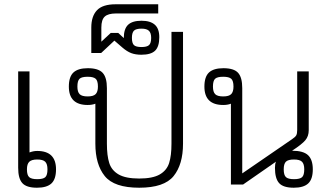

<svg xmlns="http://www.w3.org/2000/svg" viewBox="-20 -863 1529 898"><path d="M65 -78V-529H118V-150Q136 -157 154 -157Q242 -157 242 -71Q242 -25 220.5 -5Q199 15 153 15Q104 15 84.5 -6.5Q65 -28 65 -78ZM202 -71Q202 -96 191.5 -106.5Q181 -117 154 -117Q128 -117 117 -106.5Q106 -96 106 -71Q106 -44 116.5 -34.5Q127 -25 154 -25Q182 -25 192 -34.5Q202 -44 202 -71Z M426 -191V-378Q411 -372 390 -372Q302 -372 302 -458Q302 -504 323.5 -524Q345 -544 391 -544Q440 -544 460 -522.5Q480 -501 480 -451V-191Q480 -135 491 -100.5Q502 -66 535 -47Q568 -28 631 -28Q694 -28 727 -47Q760 -66 771 -100.5Q782 -135 782 -191V-714H836V-191Q836 -94 792 -39.5Q748 15 631 15Q514 15 470 -39.5Q426 -94 426 -191ZM438 -458Q438 -485 427.5 -494.5Q417 -504 390 -504Q362 -504 352 -494.5Q342 -485 342 -458Q342 -433 352.5 -422.5Q363 -412 390 -412Q417 -412 427.5 -423Q438 -434 438 -458Z M552 -641 515 -673 453 -615H407V-734Q407 -787 433.5 -815Q460 -843 521 -843H720V-800H522Q486 -800 470 -785.5Q454 -771 454 -734V-668L498 -709H533L559 -685Q559 -728 579 -747Q599 -766 642 -766Q683 -766 704 -747.5Q725 -729 725 -689Q725 -645 705.5 -626Q686 -607 641 -607Q614 -607 594 -614.5Q574 -622 552 -641ZM687 -686Q687 -709 676.5 -719Q666 -729 642 -729Q616 -729 606.5 -719.5Q597 -710 597 -686Q597 -661 606.5 -652Q616 -643 642 -643Q667 -643 677 -652Q687 -661 687 -686Z M1266 -78Q1266 -97 1271 -107L1117 0H1060V-378Q1045 -372 1024 -372Q936 -372 936 -458Q936 -504 957.5 -524Q979 -544 1025 -544Q1074 -544 1093.5 -522.5Q1113 -501 1113 -451V-52L1346 -212Q1361 -222 1365.5 -230Q1370 -238 1370 -255V-529H1424V-254Q1424 -226 1408 -207Q1392 -188 1346 -158Q1399 -158 1421 -137Q1443 -116 1443 -71Q1443 -25 1421.5 -5Q1400 15 1354 15Q1305 15 1285.5 -6.5Q1266 -28 1266 -78ZM1072 -458Q1072 -485 1061.5 -494.5Q1051 -504 1024 -504Q996 -504 986 -494.5Q976 -485 976 -458Q976 -433 986.5 -422.5Q997 -412 1024 -412Q1051 -412 1061.5 -423Q1072 -434 1072 -458ZM1403 -71Q1403 -96 1392.5 -106.5Q1382 -117 1355 -117Q1328 -117 1317.5 -107Q1307 -97 1307 -71Q1307 -44 1317.5 -34.5Q1328 -25 1355 -25Q1383 -25 1393 -34.5Q1403 -44 1403 -71Z"/></svg>

Font: Pridi ExtraLight
Style: Regular
Weight: 275
Designer: Katatrad Team
Foundry: CadsonDemak
Version: Version 1.001